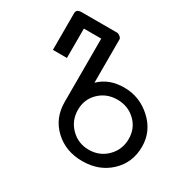

<svg xmlns="http://www.w3.org/2000/svg" viewBox="-143 -824 993 973"><g transform="rotate(30 353.5 -338.0)"><path d="M304.7 -386.7Q359.4 -441.4 449.2 -441.4Q539.1 -441.4 607.4 -378.9Q675.8 -316.4 675.8 -226.6Q675.8 -132.8 611.3 -72.3Q546.9 -11.7 449.2 -11.7Q351.6 -11.7 287.1 -72.3Q222.7 -132.8 222.7 -226.6V-597.7H121.1V-425.8H39.1V-640.6Q39.1 -664.1 70.3 -664.1H277.3Q285.2 -664.1 294.9 -656.2Q304.7 -648.4 304.7 -640.6ZM449.2 -78.1Q511.7 -78.1 554.7 -121.1Q597.7 -164.1 597.7 -226.6Q597.7 -289.1 554.7 -330.1Q511.7 -371.1 449.2 -371.1Q386.7 -371.1 343.8 -330.1Q300.8 -289.1 300.8 -226.6Q300.8 -164.1 343.8 -121.1Q386.7 -78.1 449.2 -78.1Z"/></g></svg>

Font: 和音 by 宁静之雨，公众号njzyshare
Style: Regular
Weight: 400
Designer: Steve Matteson
Foundry: Ascender Corporation
Version: Version 6.00;June 8, 2018;FontCreator 11.0.0.2388 32-bit